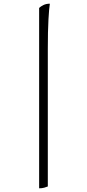

<svg xmlns="http://www.w3.org/2000/svg" viewBox="-20 -820 469 1040"><path d="M192 200V-777Q200 -785 215 -792.5Q230 -800 250 -800Q246 -777 242.5 -714.5Q239 -652 239 -556V190Q232 193 220 196.5Q208 200 192 200Z"/></svg>

Font: Texturina Medium 12pt Thin
Style: Regular
Weight: 250
Version: Version 1.002